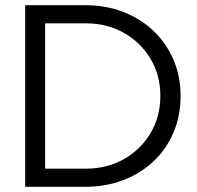

<svg xmlns="http://www.w3.org/2000/svg" viewBox="-20 -720 760 740"><path d="M154 -70H312Q393 -70 458 -107Q523 -144 560.5 -207.5Q598 -271 598 -350Q598 -430 560.5 -493Q523 -556 458 -593Q393 -630 312 -630H154ZM77 0V-700H308Q388 -700 455 -674Q522 -648 571.5 -601Q621 -554 648.5 -490Q676 -426 676 -350Q676 -274 649 -210Q622 -146 572.5 -99Q523 -52 455.5 -26Q388 0 308 0Z"/></svg>

Font: Red Hat Display VF
Style: Regular
Weight: 300
Designer: Pentagram, MCKL
Foundry: Pentagram, MCKL
Version: Version 1.023